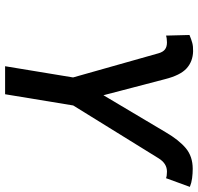

<svg xmlns="http://www.w3.org/2000/svg" viewBox="-32 -745 777 753"><g transform="rotate(90 356.5 -368.5)"><path d="M239.7 0 283.7 -266.6 189 -601.6Q184.1 -619.1 173.8 -627Q163.6 -634.8 146.5 -634.8Q140.1 -634.8 131.6 -633.8Q123 -632.8 119.6 -630.9L117.2 -723.1Q134.8 -730.5 148.4 -734.1Q162.1 -737.8 181.2 -737.3Q221.2 -736.3 248.3 -711.7Q275.4 -687 290.5 -627L353.5 -385.7L499 -630.4Q529.3 -682.1 561.5 -709Q593.8 -735.8 642.1 -735.8Q660.6 -735.8 679 -733.4Q697.3 -731 712.9 -724.6L678.7 -630.9Q676.3 -632.8 668.2 -633.8Q660.2 -634.8 653.3 -634.8Q636.7 -634.8 623.8 -626.5Q610.8 -618.2 600.6 -601.6L393.6 -267.1L349.6 0Z"/></g></svg>

Font: Inter 16pt Medium
Style: Italic
Weight: 500
Italic angle: -9.3988°
Version: Version 4.001;git-66647c0bb